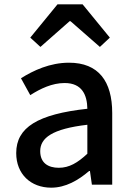

<svg xmlns="http://www.w3.org/2000/svg" viewBox="-20 -854 615 888"><path d="M217 14C283 14 342 -20 392 -63H396L405 0H499V-331C499 -478 436 -564 299 -564C211 -564 134 -528 77 -492L120 -414C167 -444 221 -470 279 -470C360 -470 383 -414 384 -351C155 -326 55 -265 55 -146C55 -49 122 14 217 14ZM252 -78C203 -78 166 -100 166 -155C166 -216 221 -258 384 -277V-143C339 -101 300 -78 252 -78ZM120 -680 167 -637 302 -756H306L442 -637L488 -680L362 -834H246Z"/></svg>

Font: Noto Sans CJK SC Medium
Style: Regular
Weight: 500
Designer: Ryoko NISHIZUKA 西塚涼子 (kana, bopomofo & ideographs); Paul D. Hunt (Latin, Greek & Cyrillic); Sandoll Communications 산돌커뮤니
Foundry: Adobe
Version: Version 2.004;hotconv 1.0.118;makeotfexe 2.5.65603